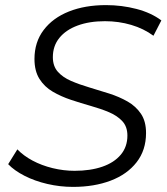

<svg xmlns="http://www.w3.org/2000/svg" viewBox="-20 -726 655 752"><path d="M266 6Q215 6 165.5 -5.5Q116 -17 76 -37.5Q36 -58 12 -83L48 -141Q72 -116 107.5 -97Q143 -78 186 -67.5Q229 -57 272 -57Q334 -57 380.5 -73Q427 -89 453 -120Q479 -151 479 -195Q479 -230 459 -251.5Q439 -273 407 -286.5Q375 -300 336 -311Q297 -322 258 -335Q219 -348 186.5 -367Q154 -386 134.5 -417Q115 -448 115 -495Q115 -561 151 -608.5Q187 -656 250 -681Q313 -706 395 -706Q457 -706 514.5 -691Q572 -676 612 -646L581 -586Q543 -614 494 -628.5Q445 -643 391 -643Q330 -643 284 -626Q238 -609 212.5 -577.5Q187 -546 187 -502Q187 -467 206.5 -445Q226 -423 258.5 -409Q291 -395 330 -383.5Q369 -372 408 -359.5Q447 -347 479.5 -328.5Q512 -310 532 -280.5Q552 -251 552 -205Q552 -138 515 -90.5Q478 -43 413.5 -18.5Q349 6 266 6Z"/></svg>

Font: MOST Montserrat
Style: Italic
Weight: 400
Italic angle: -11.3°
Designer: Julieta Ulanovsky
Foundry: Julieta Ulanovsky
Version: Version 8.000;March 11, 2024;FontCreator 15.0.0.2926 64-bit